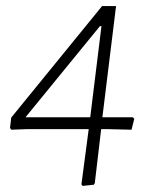

<svg xmlns="http://www.w3.org/2000/svg" viewBox="-20 -514 508 632"><path d="M362 -494 317 -128H417L422 -123L413 -87L332 -89H313L292 89L289 94L252 98L248 93L272 -89H70L17 -87L13 -93L17 -127L316 -494ZM64 -128H277L314 -428H309Z"/></svg>

Font: Alegreya Sans SC Light
Style: Italic
Weight: 300
Italic angle: -7°
Designer: Juan Pablo del Peral
Foundry: Huerta Tipografica
Version: Version 2.007